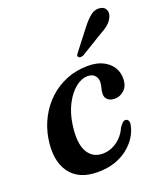

<svg xmlns="http://www.w3.org/2000/svg" viewBox="-133 -795 766 895"><g transform="rotate(-20 250.0 -347.0)"><path d="M305 -426Q274.5 -426 244.8 -402Q215 -378 192.8 -335.5Q170.5 -293 162.5 -237Q150 -149 174.5 -105.2Q199 -61.5 250 -62Q274 -62 297 -72Q320 -82 339.2 -101.2Q358.5 -120.5 370.5 -148Q380 -161 386.5 -167.2Q393 -173.5 401.5 -173.5Q410.5 -173 415.2 -164.2Q420 -155.5 415.5 -139Q410.5 -113 394 -86.5Q377.5 -60 350.2 -37.8Q323 -15.5 285 -2.2Q247 11 198.5 11Q103.5 11 60.5 -49.8Q17.5 -110.5 34.5 -215.5Q43.5 -269 68 -315.2Q92.5 -361.5 130.2 -396.5Q168 -431.5 216.8 -451Q265.5 -470.5 322 -470.5Q368.5 -470.5 399 -454.2Q429.5 -438 444.5 -412Q459.5 -386 458 -355.5Q457 -321 436.2 -302.2Q415.5 -283.5 390.5 -283.5Q367 -283.5 354.8 -294.8Q342.5 -306 343 -323.5Q343 -337.5 347.2 -351.2Q351.5 -365 352 -380.5Q352 -400.5 339.8 -413.2Q327.5 -426 305 -426ZM377 -643.5Q400 -673.5 421.5 -690.5Q443 -707.5 467.5 -704Q489 -701.5 496.2 -685.5Q503.5 -669.5 496 -652Q488 -632 470.5 -617Q453 -602 425 -587.5L320 -523.5Q312.5 -520.5 305.5 -520.2Q298.5 -520 295.5 -524.5Q291 -529 294 -535Q297 -541 302.5 -547.5Z"/></g></svg>

Font: Fraunces Medium
Style: Italic
Weight: 500
Italic angle: -16°
Version: Version 1.000;[b76b70a41]